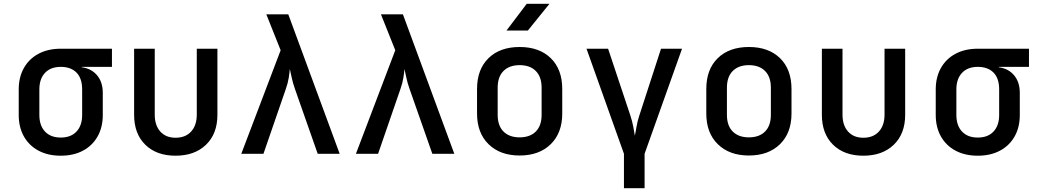

<svg xmlns="http://www.w3.org/2000/svg" viewBox="-20 -805 5440 1005"><path d="M298 10Q231 10 181.5 -16.5Q132 -43 105 -91Q78 -139 78 -203V-337Q78 -401 105 -449Q132 -497 181.5 -523.5Q231 -550 298 -550H566V-455H408V-453Q459 -446 488.5 -410.5Q518 -375 518 -319V-203Q518 -139 491 -91Q464 -43 414.5 -16.5Q365 10 298 10ZM298 -85Q351 -85 380.5 -116.5Q410 -148 410 -203V-337Q410 -395 380.5 -425Q351 -455 298 -455Q245 -455 215.5 -423.5Q186 -392 186 -337V-203Q186 -148 215.5 -116.5Q245 -85 298 -85Z M899 10Q799 10 740.5 -47.5Q682 -105 682 -204V-550H790V-205Q790 -149 819 -116.5Q848 -84 899 -84Q951 -84 980.5 -116.5Q1010 -149 1010 -205V-550H1118V-204Q1118 -105 1058.5 -47.5Q999 10 899 10Z M1243 0 1449 -542 1374 -730H1489L1758 0H1643L1524 -339Q1513 -370 1507 -398.5Q1501 -427 1497 -444Q1496 -427 1491.5 -398.5Q1487 -370 1476 -339L1359 0Z M1843 0 2049 -542 1974 -730H2089L2358 0H2243L2124 -339Q2113 -370 2107 -398.5Q2101 -427 2097 -444Q2096 -427 2091.5 -398.5Q2087 -370 2076 -339L1959 0Z M2700 9Q2598 9 2537.5 -50Q2477 -109 2477 -211V-339Q2477 -442 2537 -500.5Q2597 -559 2700 -559Q2803 -559 2863 -500.5Q2923 -442 2923 -339V-211Q2923 -109 2862.5 -50Q2802 9 2700 9ZM2700 -86Q2754 -86 2784.5 -116.5Q2815 -147 2815 -204V-346Q2815 -403 2784.5 -433.5Q2754 -464 2700 -464Q2646 -464 2615.5 -433.5Q2585 -403 2585 -346V-204Q2585 -147 2615.5 -116.5Q2646 -86 2700 -86ZM2631 -645 2737 -785H2856L2743 -645Z M3246 180V0L3050 -550H3163L3279 -202Q3290 -169 3295 -140.5Q3300 -112 3303 -95Q3307 -112 3311.5 -140.5Q3316 -169 3327 -202L3440 -550H3550L3354 0V180Z M3900 9Q3798 9 3737.5 -50Q3677 -109 3677 -211V-339Q3677 -442 3737 -500.5Q3797 -559 3900 -559Q4003 -559 4063 -500.5Q4123 -442 4123 -339V-211Q4123 -109 4062.5 -50Q4002 9 3900 9ZM3900 -86Q3954 -86 3984.5 -116.5Q4015 -147 4015 -204V-346Q4015 -403 3984.5 -433.5Q3954 -464 3900 -464Q3846 -464 3815.5 -433.5Q3785 -403 3785 -346V-204Q3785 -147 3815.5 -116.5Q3846 -86 3900 -86Z M4499 10Q4399 10 4340.5 -47.5Q4282 -105 4282 -204V-550H4390V-205Q4390 -149 4419 -116.5Q4448 -84 4499 -84Q4551 -84 4580.5 -116.5Q4610 -149 4610 -205V-550H4718V-204Q4718 -105 4658.5 -47.5Q4599 10 4499 10Z M5098 10Q5031 10 4981.5 -16.5Q4932 -43 4905 -91Q4878 -139 4878 -203V-337Q4878 -401 4905 -449Q4932 -497 4981.5 -523.5Q5031 -550 5098 -550H5366V-455H5208V-453Q5259 -446 5288.5 -410.5Q5318 -375 5318 -319V-203Q5318 -139 5291 -91Q5264 -43 5214.5 -16.5Q5165 10 5098 10ZM5098 -85Q5151 -85 5180.5 -116.5Q5210 -148 5210 -203V-337Q5210 -395 5180.5 -425Q5151 -455 5098 -455Q5045 -455 5015.5 -423.5Q4986 -392 4986 -337V-203Q4986 -148 5015.5 -116.5Q5045 -85 5098 -85Z"/></svg>

Font: JetBrains Mono NL SemiBold
Style: Regular
Weight: 600
Designer: Philipp Nurullin, Konstantin Bulenkov
Foundry: JetBrains
Version: Version 2.304; ttfautohint (v1.8.4.7-5d5b)